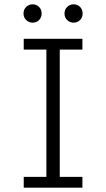

<svg xmlns="http://www.w3.org/2000/svg" viewBox="-20 -870 492 890"><path d="M90 0V-50H195V-640H90V-690H362V-640H257V-50H362V0ZM89 -807Q89 -826 101.5 -838Q114 -850 131 -850Q149 -850 161 -838Q173 -826 173 -807Q173 -789 161 -777Q149 -765 131 -765Q114 -765 101.5 -777Q89 -789 89 -807ZM279 -807Q279 -826 291.5 -838Q304 -850 321 -850Q339 -850 351 -838Q363 -826 363 -807Q363 -789 351 -777Q339 -765 321 -765Q304 -765 291.5 -777Q279 -789 279 -807Z"/></svg>

Font: Radio Canada Light
Style: Regular
Weight: 300
Designer: Charles Daoud, Etienne Aubert Bonn, Alexandre Saumier Demers, Jacques Le Bailly
Foundry: Radio-Canada
Version: Version 2.104;gftools[0.9.28.dev5+ged2979d]